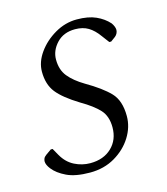

<svg xmlns="http://www.w3.org/2000/svg" viewBox="-79 -523 518 596"><g transform="rotate(-15 180.0 -225.0)"><path d="M139 10Q92 10 64 -3.5Q36 -17 22 -35Q11 -49 11 -60Q11 -64 13 -69Q15 -74 22 -79L39 -91H45L58 -68Q73 -42 97 -30Q121 -18 147 -18Q190 -18 216 -43Q242 -68 242 -108Q242 -144 222.5 -165Q203 -186 165 -208Q116 -238 95.5 -264Q75 -290 75 -331Q75 -362 96 -391.5Q117 -421 150.5 -440.5Q184 -460 221 -460Q258 -460 282.5 -449Q307 -438 323 -420Q332 -407 332 -397Q332 -392 329.5 -386.5Q327 -381 322 -377L307 -366H301L283 -390Q268 -411 250.5 -421.5Q233 -432 208 -432Q171 -432 149 -408.5Q127 -385 127 -356Q127 -323 144.5 -301.5Q162 -280 194 -261Q244 -232 269 -206Q294 -180 294 -130Q294 -95 274 -63Q254 -31 219 -10.5Q184 10 139 10Z"/></g></svg>

Font: Spectral Light
Style: Italic
Weight: 300
Italic angle: -10°
Designer: Jean-Baptiste Levee
Foundry: Production Type
Version: Version 2.001